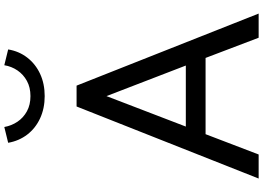

<svg xmlns="http://www.w3.org/2000/svg" viewBox="-181 -1011 1192 870"><g transform="rotate(-90 415.0 -576.0)"><path d="M41 0 367.5 -825H462L788.5 0H679L587.5 -240.5H242L150 0ZM276.5 -330H553L414.5 -689.5ZM414.5 -969.5Q359 -969.5 314 -990.2Q269 -1011 240.2 -1048.5Q211.5 -1086 203 -1135L274.5 -1152.5Q280.5 -1119.5 298.5 -1092.8Q316.5 -1066 345.8 -1050Q375 -1034 414.5 -1034Q454 -1034 483.2 -1050Q512.5 -1066 530.8 -1092.8Q549 -1119.5 554.5 -1152.5L626 -1135Q618 -1086 589 -1048.5Q560 -1011 515.2 -990.2Q470.5 -969.5 414.5 -969.5Z"/></g></svg>

Font: Spartan Thin Medium
Style: Regular
Weight: 500
Version: Version 1.004